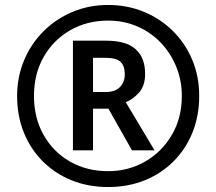

<svg xmlns="http://www.w3.org/2000/svg" viewBox="-20 -744 872 774"><path d="M416 10Q336 10 269 -17Q202 -44 152.5 -93.5Q103 -143 76 -210Q49 -277 49 -357Q49 -433 76.5 -499.5Q104 -566 154 -616.5Q204 -667 271 -695.5Q338 -724 416 -724Q492 -724 558.5 -697Q625 -670 675.5 -620.5Q726 -571 754.5 -504Q783 -437 783 -357Q783 -277 756 -210Q729 -143 679.5 -93.5Q630 -44 563 -17Q496 10 416 10ZM416 -54Q498 -54 565.5 -93Q633 -132 673 -200.5Q713 -269 713 -357Q713 -420 690.5 -475Q668 -530 628 -572Q588 -614 533.5 -637.5Q479 -661 416 -661Q331 -661 263 -622Q195 -583 156 -514.5Q117 -446 117 -357Q117 -269 155.5 -200.5Q194 -132 261.5 -93Q329 -54 416 -54ZM274 -138V-580H407Q489 -580 527 -545.5Q565 -511 565 -446Q565 -399 541 -371.5Q517 -344 487 -332L603 -138H512L417 -306H355V-138ZM405 -373Q444 -373 463.5 -393Q483 -413 483 -444Q483 -479 465.5 -495Q448 -511 404 -511H355V-373Z"/></svg>

Font: Noto Sans Kayah Li
Style: Bold
Weight: 700
Designer: Monotype Design Team, Sérgio Martins
Foundry: Monotype Imaging Inc.
Version: Version 2.002; ttfautohint (v1.8.4.7-5d5b)